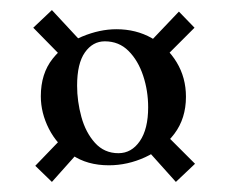

<svg xmlns="http://www.w3.org/2000/svg" viewBox="-20 -393 454 381"><path d="M133 -88 83 -32 50 -64 103 -119ZM99 -284 46 -338 83 -373 135 -317ZM312 -123 367 -68 329 -32 277 -90ZM276 -308 335 -370 366 -338 306 -278ZM196 -65Q153 -65 123 -85.5Q93 -106 77 -137.5Q61 -169 61 -202Q61 -247 84.5 -276.5Q108 -306 143 -320.5Q178 -335 211 -335Q250 -335 281 -317.5Q312 -300 330.5 -269.5Q349 -239 349 -201Q349 -158 326 -127.5Q303 -97 268 -81Q233 -65 196 -65ZM215 -89Q241 -89 257.5 -113Q274 -137 274 -180Q274 -213 264 -243Q254 -273 235 -292Q216 -311 188 -311Q164 -311 148.5 -289Q133 -267 133 -223Q133 -192 141.5 -161Q150 -130 168.5 -109.5Q187 -89 215 -89Z"/></svg>

Font: Cormorant
Style: Bold
Weight: 700
Designer: Christian Thalmann (Catharsis Fonts)
Foundry: Catharsis Fonts
Version: Version 4.000